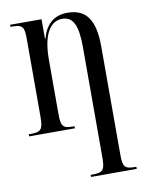

<svg xmlns="http://www.w3.org/2000/svg" viewBox="-87 -607 689 909"><g transform="rotate(-10 257.0 -152.5)"><path d="M276 240H496V230H492C440 230 431 220 431 159V-360C431 -489 390 -545 300 -545C232 -545 194 -504 177 -442H175V-536H24V-526H29C81 -526 90 -517 90 -456V-83C90 -20 80 -10 27 -10H21V0H241V-10H236C185 -10 176 -20 176 -81V-341C176 -468 217 -521 271 -521C326 -521 345 -473 345 -370V157C345 220 336 230 283 230H276Z"/></g></svg>

Font: Noto Serif Display ExtraCondensed
Style: Regular
Weight: 400
Width: 2
Designer: Monotype Design Team
Foundry: Monotype Imaging Inc.
Version: Version 2.009